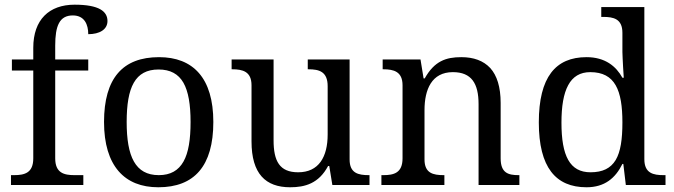

<svg xmlns="http://www.w3.org/2000/svg" viewBox="-20 -790 2880 820"><path d="M335.9 -42H297.9C253.4 -42 215.8 -51.3 215.8 -113.8V-488.8H356.9V-536.1H215.8V-595.2C215.8 -679.7 233.9 -724.1 291 -724.1C341.3 -724.1 356.9 -684.6 356.9 -644C405.3 -644 439 -664.1 439 -700.2C439 -721.2 429.7 -738.3 408.2 -750.5C386.2 -762.7 351.1 -770 298.8 -770C189.9 -770 122.1 -706.1 122.1 -585.9V-536.1H30.8V-488.8H122.1V-113.8C122.1 -51.3 85 -42 40 -42H26.9V0H335.9Z M891.1 -269C891.1 -362.8 869.6 -432.1 829.6 -478C789.6 -523.9 731.4 -545.9 659.2 -545.9C504.4 -545.9 424.3 -456.1 424.3 -269C424.3 -175.3 446.3 -105.5 486.3 -59.1C526.4 -12.7 584 9.8 656.2 9.8C810.1 9.8 891.1 -81.1 891.1 -269ZM521 -269C521 -417 556.6 -493.2 657.2 -493.2C707.5 -493.2 741.7 -474.1 763.2 -437C784.7 -399.4 793.9 -343.3 793.9 -269C793.9 -194.8 785.2 -138.2 763.7 -100.1C742.2 -62 708.5 -42 658.2 -42C557.6 -42 521 -121.6 521 -269Z M1473.1 -108.9V-536.1H1294.4V-494.1H1297.4C1342.8 -494.1 1379.4 -484.4 1379.4 -421.9V-215.8C1379.4 -119.6 1341.3 -54.2 1253.4 -54.2C1173.8 -54.2 1148.4 -102.1 1148.4 -190.9V-536.1H969.2V-494.1H972.2C1016.6 -494.1 1054.2 -484.4 1054.2 -425.8V-186C1054.2 -47.9 1114.3 9.8 1219.2 9.8C1282.7 9.8 1341.3 -6.3 1381.3 -81.1H1386.2L1399.4 0H1558.1V-42H1555.2C1509.8 -42 1473.1 -50.3 1473.1 -108.9Z M1877.9 -42H1875C1829.6 -42 1793 -50.3 1793 -108.9V-319.8C1793 -407.7 1823.7 -481.9 1914.1 -481.9C1993.7 -481.9 2023.9 -433.6 2023.9 -345.2V0H2198.2V-42H2194.8C2150.4 -42 2118.2 -51.3 2118.2 -113.8V-350.1C2118.2 -418.5 2102.5 -467.8 2073.7 -499.5C2044.4 -530.8 2002.9 -545.9 1950.2 -545.9C1884.8 -545.9 1835.4 -529.3 1793.9 -455.1H1789.1L1775.9 -536.1H1614.3V-494.1H1617.2C1661.6 -494.1 1699.2 -484.4 1699.2 -425.8V-113.8C1699.2 -51.3 1662.1 -42 1617.2 -42H1608.9V0H1877.9Z M2731.9 -109.9V-759.8H2547.9V-717.8H2556.2C2599.6 -717.8 2638.2 -710 2638.2 -649.9V-567.9C2638.2 -562 2638.7 -553.2 2639.2 -541C2639.6 -528.8 2640.6 -516.1 2641.1 -503.9L2644 -458H2638.2C2611.3 -506.8 2564.5 -545.9 2484.9 -545.9C2353 -545.9 2281.2 -460.9 2281.2 -267.1C2281.2 -75.7 2353 9.8 2484.9 9.8C2562.5 9.8 2608.4 -29.3 2638.2 -89.8H2642.1L2652.8 0H2822.3V-42H2814C2770.5 -42 2731.9 -49.8 2731.9 -109.9ZM2377.9 -266.1C2377.9 -335.9 2386.7 -389.6 2406.7 -426.3C2426.3 -462.9 2457.5 -481.9 2501 -481.9C2607.4 -481.9 2638.2 -403.8 2638.2 -267.1C2638.2 -194.8 2630.4 -141.6 2609.4 -106.4C2587.9 -71.3 2554.2 -54.2 2502 -54.2C2413.6 -54.2 2377.9 -124 2377.9 -266.1Z"/></svg>

Font: The Erased English
Style: Regular
Weight: 400
Designer: Monotype Design team + ligartures altered by 180 Amsterdam
Foundry: Monotype Imaging Inc.
Version: Version 1.030;Glyphs 3.1.2 (3151)